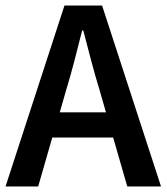

<svg xmlns="http://www.w3.org/2000/svg" viewBox="-22 -674 602 694"><path d="M217 -348 194 -268H361L338 -348Q322 -400 307.5 -455Q293 -510 279 -564H275Q261 -509 247 -454.5Q233 -400 217 -348ZM-2 0 211 -654H347L560 0H438L387 -177H167L116 0Z"/></svg>

Font: Giro Semibold
Style: Regular
Weight: 600
Designer: Paul D. Hunt
Foundry: Adobe Systems Incorporated
Version: Version 1.000;PS 1.0;hotconv 1.0.88;makeotf.lib2.5.647800